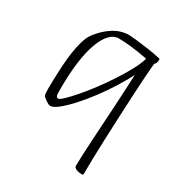

<svg xmlns="http://www.w3.org/2000/svg" viewBox="-179 -651 963 1022"><g transform="rotate(30 302.5 -140.0)"><path d="M470 244Q459 244 447.5 241.5Q436 239 428.5 233.5Q421 228 421 219Q421 198 423 156Q425 114 428 59Q431 4 435 -56.5Q439 -117 442 -174.5Q445 -232 447.5 -279.5Q450 -327 451 -355Q429 -312 397.5 -261.5Q366 -211 329.5 -162.5Q293 -114 257 -74.5Q221 -35 191 -11Q161 13 142 13Q138 13 130.5 9.5Q123 6 115 0.5Q107 -5 100.5 -10.5Q94 -16 92 -20Q88 -28 88 -63Q88 -86 89 -122.5Q90 -159 92.5 -201.5Q95 -244 101 -285.5Q107 -327 117 -361.5Q127 -396 142 -417Q179 -467 224.5 -495.5Q270 -524 320 -524Q329 -524 362 -520.5Q395 -517 438 -511Q481 -505 519 -496Q520 -496 521.5 -495Q523 -494 523 -490Q523 -477 519 -468.5Q515 -460 511 -460Q510 -455 507.5 -425.5Q505 -396 502 -348Q499 -300 496 -240Q493 -180 490 -115Q487 -50 484.5 14.5Q482 79 480.5 136.5Q479 194 479 237Q479 241 477 242.5Q475 244 470 244ZM161 -42Q169 -42 191 -63Q213 -84 243.5 -119Q274 -154 307 -198Q340 -242 371 -289Q402 -336 426 -380.5Q450 -425 460 -460Q398 -472 354.5 -476.5Q311 -481 282 -481Q220 -481 182.5 -379Q145 -277 145 -89Q145 -58 148.5 -50Q152 -42 161 -42Z"/></g></svg>

Font: Briem Hand Thin
Style: Regular
Weight: 100
Designer: Gunnlaugur SE Briem, Eben Sorkin
Foundry: Sorkin Type Co.
Version: Version 1.003